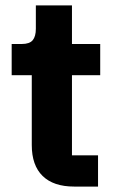

<svg xmlns="http://www.w3.org/2000/svg" viewBox="-20 -687 423 707"><path d="M341 0H253Q177 0 137 -39Q97 -78 97 -153V-410H23V-525H60Q89 -525 100.5 -539Q112 -553 112 -581V-667H245V-525H349V-410H245V-115H341Z"/></svg>

Font: Aneliza
Style: Bold
Weight: 700
Designer: Mike Abbink, Paul van der Laan, Pieter van Rosmalen
Foundry: Bold Monday
Version: Version 3.0